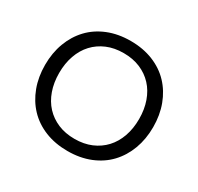

<svg xmlns="http://www.w3.org/2000/svg" viewBox="-147 -854 1074 1040"><g transform="rotate(30 390.0 -334.0)"><path d="M390 10Q312 10 249 -15.5Q186 -41 142.5 -87Q99 -133 75.5 -196Q52 -259 52 -334Q52 -409 75.5 -472Q99 -535 142.5 -581Q186 -627 249 -652.5Q312 -678 390 -678Q468 -678 531 -652.5Q594 -627 637.5 -581Q681 -535 704.5 -472Q728 -409 728 -334Q728 -259 704.5 -196Q681 -133 637.5 -87Q594 -41 531 -15.5Q468 10 390 10ZM390 -66Q448 -66 494 -85.5Q540 -105 572.5 -140Q605 -175 622.5 -224.5Q640 -274 640 -334Q640 -394 622.5 -443.5Q605 -493 572.5 -528Q540 -563 494 -582.5Q448 -602 390 -602Q332 -602 286 -582.5Q240 -563 207.5 -528Q175 -493 157.5 -443.5Q140 -394 140 -334Q140 -274 157.5 -224.5Q175 -175 207.5 -140Q240 -105 286 -85.5Q332 -66 390 -66Z"/></g></svg>

Font: Celebes
Style: Regular
Weight: 400
Designer: Anugrah Pasau
Foundry: Lafontype
Version: Version 1.000; ttfautohint (v1.8.4)